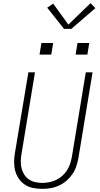

<svg xmlns="http://www.w3.org/2000/svg" viewBox="-20 -1196 640 1224"><path d="M250 8Q220 8 191.5 2.5Q163 -3 140 -18Q117 -33 101 -55.5Q85 -78 77.5 -105Q70 -132 70 -161.5Q70 -191 75 -220L161 -735H203L117 -214Q113 -191 112.5 -167.5Q112 -144 117.5 -122.5Q123 -101 135 -82.5Q147 -64 164.5 -52Q182 -40 204.5 -35Q227 -30 250 -30Q272 -30 294.5 -34.5Q317 -39 338 -49Q359 -59 377 -75Q395 -91 407.5 -110.5Q420 -130 427 -152Q434 -174 438 -195L527 -735H570L480 -189Q475 -163 466.5 -136.5Q458 -110 442 -86.5Q426 -63 404 -44Q382 -25 356 -13Q330 -1 303 3.5Q276 8 250 8ZM462 -848 474 -922H549L537 -848ZM232 -848 244 -922H319L307 -848ZM388 -1012 281 -1147 319 -1173 416 -1039 557 -1176 588 -1144 435 -1012Z"/></svg>

Font: Iosevka SS04 XLt Ex Obl
Style: Regular
Weight: 200
Width: 7
Italic angle: -9°
Monospace: yes
Designer: Belleve Invis
Foundry: Belleve Invis
Version: Version 19.0.0; ttfautohint (v1.8.4)